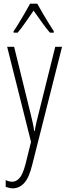

<svg xmlns="http://www.w3.org/2000/svg" viewBox="-20 -835 367 1046"><path d="M19 -580H57L148 -210Q155 -181 158.5 -165Q162 -149 163.5 -139.5Q165 -130 166 -121H169Q174 -150 179 -170.5Q184 -191 189 -211L281 -580H318L155 65Q138 134 111.5 162.5Q85 191 49 191Q39 191 30 188.5Q21 186 11 183V146Q29 155 47 155Q68 155 86 135.5Q104 116 119 59L149 -62ZM183 -815Q196 -791 214 -760.5Q232 -730 248.5 -703.5Q265 -677 273 -665V-657H252Q231 -681 207.5 -714.5Q184 -748 163 -777Q144 -750 120 -715Q96 -680 76 -657H54V-665Q66 -682 82.5 -709Q99 -736 115.5 -764.5Q132 -793 144 -815Z"/></svg>

Font: Noto Sans Tamil UI ExtraCondensed ExtraLight
Style: Regular
Weight: 200
Width: 2
Designer: Jelle Bosma - Monotype Design Team
Foundry: Monotype Imaging Inc.
Version: Version 2.004; ttfautohint (v1.8.4.7-5d5b)